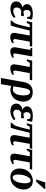

<svg xmlns="http://www.w3.org/2000/svg" viewBox="1542 -2320 991 4114"><g transform="rotate(90 2037.0 -263.5)"><path d="M269 -471 265 -472Q295 -472 338 -467Q378 -462 400 -455L379 -349H346L335 -405Q328 -412 309 -418Q291 -424 272 -424Q237 -424 215 -402Q193 -380 193 -339Q193 -317 205 -296Q217 -275 233 -269Q236 -270 244 -272Q246 -272 249 -273Q252 -274 257.5 -274.5Q263 -275 267 -276Q284 -279 291 -279H328L318 -219H283Q270 -219 216 -225Q140 -201 141 -125Q141 -89 159 -71Q177 -53 210 -53Q277 -53 342 -100L365 -66Q318 -26 272 -9Q224 8 175 8Q95 8 53 -25Q11 -58 11 -118Q11 -169 46 -204Q81 -239 139 -248L140 -251Q108 -264 88 -290Q69 -315 69 -347Q69 -405 123 -438Q177 -471 269 -471Z M789 10V14Q736 14 711 -7Q685 -28 685 -72Q685 -86 688 -108L741 -405H635L581 -184Q550 -60 527 2H418L422 -20Q458 -52 476 -83Q493 -113 513 -189L568 -407H509L468 -342H432L461 -458H978L969 -407H872L821 -114L818 -90Q818 -50 851 -50Q868 -50 894 -67L906 -34Q883 -14 849 -2Q814 10 789 10Z M1083 10 1084 11Q1042 11 1017 -12Q993 -34 993 -75Q993 -91 997 -111L1050 -415L1005 -427L1011 -459H1189L1129 -115L1126 -89Q1126 -51 1160 -51Q1180 -51 1206 -68L1222 -42Q1193 -16 1155 -3Q1117 10 1083 10Z M1454 10 1453 12Q1359 12 1359 -74Q1359 -90 1363 -110L1415 -407H1329L1287 -342H1252L1280 -458H1700L1691 -407H1547L1495 -114L1493 -88Q1493 -70 1501 -60Q1508 -51 1524 -51Q1546 -51 1572 -68L1588 -42Q1564 -21 1526 -5Q1490 10 1454 10Z M1896 10 1897 8Q1878 8 1855 3Q1834 -2 1822 -9L1783 212H1652L1738 -275Q1756 -374 1810 -422Q1864 -470 1957 -470Q2050 -470 2104 -416Q2158 -362 2158 -269Q2158 -188 2125 -124Q2092 -60 2032 -25Q1971 10 1896 10ZM1897 -44Q1955 -44 1990 -107Q2025 -171 2025 -276Q2025 -412 1950 -412Q1917 -412 1899 -381Q1880 -348 1867 -273L1829 -57Q1858 -44 1897 -44Z M2459 -471 2455 -472Q2485 -472 2528 -467Q2568 -462 2590 -455L2569 -349H2536L2525 -405Q2518 -412 2499 -418Q2481 -424 2462 -424Q2427 -424 2405 -402Q2383 -380 2383 -339Q2383 -317 2395 -296Q2407 -275 2423 -269Q2426 -270 2434 -272Q2436 -272 2439 -273Q2442 -274 2447.5 -274.5Q2453 -275 2457 -276Q2474 -279 2481 -279H2518L2508 -219H2473Q2460 -219 2406 -225Q2330 -201 2331 -125Q2331 -89 2349 -71Q2367 -53 2400 -53Q2467 -53 2532 -100L2555 -66Q2508 -26 2462 -9Q2414 8 2365 8Q2285 8 2243 -25Q2201 -58 2201 -118Q2201 -169 2236 -204Q2271 -239 2329 -248L2330 -251Q2298 -264 2278 -290Q2259 -315 2259 -347Q2259 -405 2313 -438Q2367 -471 2459 -471Z M2979 10V14Q2926 14 2901 -7Q2875 -28 2875 -72Q2875 -86 2878 -108L2931 -405H2825L2771 -184Q2740 -60 2717 2H2608L2612 -20Q2648 -52 2666 -83Q2683 -113 2703 -189L2758 -407H2699L2658 -342H2622L2651 -458H3168L3159 -407H3062L3011 -114L3008 -90Q3008 -50 3041 -50Q3058 -50 3084 -67L3096 -34Q3073 -14 3039 -2Q3004 10 2979 10Z M3367 10 3366 12Q3272 12 3272 -74Q3272 -90 3276 -110L3328 -407H3242L3200 -342H3165L3193 -458H3613L3604 -407H3460L3408 -114L3406 -88Q3406 -70 3414 -60Q3421 -51 3437 -51Q3459 -51 3485 -68L3501 -42Q3477 -21 3439 -5Q3403 10 3367 10Z M3719 -156 3720 -157Q3720 -109 3735.5 -74.5Q3751 -40 3784 -40Q3815 -40 3845 -76Q3875 -112 3891.5 -174.5Q3908 -237 3908 -306Q3908 -424 3847 -424Q3816 -424 3786 -387Q3756 -350 3737.5 -286Q3719 -222 3719 -156ZM3858 -472Q3942 -472 3991.5 -419Q4041 -366 4041 -280Q4041 -197 4005 -131.5Q3969 -66 3911 -30Q3850 9 3773 9Q3689 9 3640 -44Q3591 -97 3591 -184Q3591 -267 3626.5 -332.5Q3662 -398 3720 -434Q3782 -472 3858 -472ZM3830 -542V-558L3890 -739H4030V-721L3872 -542Z"/></g></svg>

Font: Libra Serif Modern
Style: Bold Italic
Weight: 700
Italic angle: -12°
Designer: Stefan Peev, Context Ltd
Foundry: Stefan Peev, Context Ltd
Version: Version 1.000